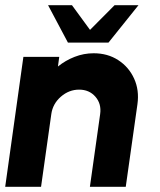

<svg xmlns="http://www.w3.org/2000/svg" viewBox="-30 -719 614 739"><path d="M499 -318 454 0H316L355.5 -280Q361 -319.5 337.2 -346.8Q313.5 -374 274.5 -374Q235.5 -374 204.2 -346.8Q173 -319.5 167.5 -280L128 0H-10L60 -500H198L193 -463Q222 -486.5 257.2 -500.2Q292.5 -514 330.5 -514Q384.5 -514 425.2 -487.5Q466 -461 486.2 -416.5Q506.5 -372 499 -318ZM231.5 -555 155 -699H247L316.5 -604L411 -699H503L387.5 -555Z"/></svg>

Font: Urbanist ExtraBold
Style: Italic
Weight: 800
Italic angle: -8°
Designer: Corey Hu
Foundry: Corey Hu
Version: Version 1.321; ttfautohint (v1.8.4.7-5d5b)